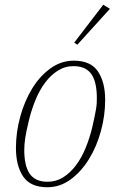

<svg xmlns="http://www.w3.org/2000/svg" viewBox="-20 -775 509 807"><path d="M180 -11Q216 -11 246 -30Q276 -49 299.5 -80.5Q323 -112 340 -153.5Q357 -195 368 -241Q374 -266 377.5 -284Q381 -302 383.5 -316Q386 -330 386.5 -341.5Q387 -353 387 -364Q387 -394 382 -418.5Q377 -443 366 -460.5Q355 -478 336 -487.5Q317 -497 289 -497Q253 -497 223 -478Q193 -459 169.5 -427.5Q146 -396 129 -354.5Q112 -313 101 -267Q89 -217 85.5 -191.5Q82 -166 82 -144Q82 -114 87 -89.5Q92 -65 103 -47.5Q114 -30 133 -20.5Q152 -11 180 -11ZM179 12Q108 12 77.5 -33Q47 -78 47 -153Q47 -219 65 -284.5Q83 -350 115 -402.5Q147 -455 192 -487.5Q237 -520 290 -520Q361 -520 391.5 -475Q422 -430 422 -355Q422 -289 404 -223.5Q386 -158 353.5 -105.5Q321 -53 276.5 -20.5Q232 12 179 12ZM292 -596 414 -755 442 -738 305 -587Z"/></svg>

Font: IBM Plex Serif ExtLt
Style: Italic
Weight: 200
Italic angle: -14°
Designer: Mike Abbink, Paul van der Laan, Pieter van Rosmalen
Foundry: Bold Monday
Version: Version 3.001